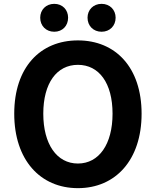

<svg xmlns="http://www.w3.org/2000/svg" viewBox="-20 -964 810 998"><path d="M385 14C581 14 716 -133 716 -373C716 -613 581 -754 385 -754C189 -754 54 -614 54 -373C54 -133 189 14 385 14ZM385 -114C275 -114 205 -215 205 -373C205 -532 275 -627 385 -627C495 -627 565 -532 565 -373C565 -215 495 -114 385 -114ZM262 -799C305 -799 334 -830 334 -872C334 -913 305 -944 262 -944C219 -944 189 -913 189 -872C189 -830 219 -799 262 -799ZM508 -799C551 -799 581 -830 581 -872C581 -913 551 -944 508 -944C465 -944 435 -913 435 -872C435 -830 465 -799 508 -799Z"/></svg>

Font: Noto Sans Mono CJK JP Bold
Style: Regular
Weight: 700
Designer: Ryoko NISHIZUKA (kana & ideographs); Paul D. Hunt (Latin, Greek & Cyrillic); Wenlong ZHANG (bopomofo); Sandoll Communica
Foundry: Adobe Systems Incorporated
Version: Version 1.004;PS 1.004;hotconv 1.0.82;makeotf.lib2.5.63406